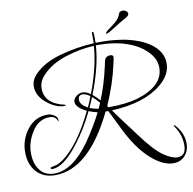

<svg xmlns="http://www.w3.org/2000/svg" viewBox="-102 -902 1211 1203"><g transform="rotate(-10 503.5 -300.5)"><path d="M239 -185Q230 -221 189 -221Q118 -221 75 -150Q36 -88 36 -20Q36 48 66 87Q97 132 160 132Q276 132 389 -27Q453 -120 492 -199Q467 -204 437 -216Q388 -112 320 -24Q224 102 150 102Q141 102 141 95.5Q141 89 153 87.5Q165 86 183 81Q249 55 327 -49Q381 -123 427 -220Q360 -252 360 -289Q360 -307 379 -322.5Q398 -338 420.5 -338Q443 -338 470 -318Q531 -477 541 -613Q451 -609 358 -579Q265 -549 210 -491Q172 -453 172 -406Q172 -326 256 -294Q267 -288 296 -282Q302 -280 302 -276Q302 -272 294 -274H293Q239 -274 182.5 -321Q126 -368 126 -427Q126 -469 161 -504Q219 -564 326.5 -594Q434 -624 543 -629V-693Q543 -701 549 -701Q555 -701 555 -670Q555 -639 555 -630H600Q672 -630 750 -615Q839 -595 895 -556Q971 -503 971 -427.5Q971 -352 898 -294Q790 -205 582 -195Q596 -176 622 -140Q680 -61 711 -21Q794 92 847.5 129Q901 166 937 166Q991 166 991 97.5Q991 29 950 -27Q947 -30 947 -32.5Q947 -35 951.5 -35Q956 -35 960 -28Q1007 26 1007 90Q1007 136 979 167Q951 198 906 198Q840 198 768 135Q682 61 611 -90L559 -195H542Q378 143 163 143Q89 143 45 95.5Q1 48 1 -31.5Q1 -111 50.5 -175Q100 -239 179 -239Q202 -239 221 -226Q242 -215 242 -192Q242 -186 239 -185ZM750 -239Q921 -291 921 -408Q921 -475 855 -529Q807 -571 724 -595Q652 -614 573 -614H554Q545 -479 479 -312Q504 -291 523 -269Q561 -361 587 -478Q591 -500 593 -507Q600 -537 632 -537Q650 -537 650 -522Q650 -515 642 -480Q615 -356 558 -227L565 -218Q674 -218 750 -239ZM788 -774Q788 -759 754 -743Q741 -737 691 -705Q641 -673 632 -673L630 -675Q630 -683 644 -694Q690 -728 695 -733Q723 -757 731 -783Q735 -799 758 -799Q768 -799 778 -792Q788 -785 788 -774ZM418 -326Q390 -326 390 -295.5Q390 -265 437 -239Q456 -280 465 -307Q436 -326 418 -326ZM518 -255Q495 -282 474 -299Q459 -262 446 -235Q472 -224 502 -220Z"/></g></svg>

Font: Ruthie
Style: Regular
Weight: 400
Designer: Robert E. Leuschke
Foundry: Robert E. Leuschke
Version: Version 1.003